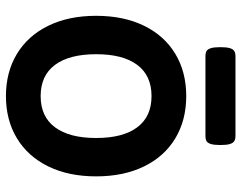

<svg xmlns="http://www.w3.org/2000/svg" viewBox="-102 -692 805 640"><g transform="rotate(90 300.0 -371.5)"><path d="M462.9 -704.1Q462.9 -683.6 459.7 -672.9Q456.5 -662.1 450.2 -658.2Q443.8 -654.3 432.1 -654.3H167.5Q155.8 -654.3 149.4 -658.2Q143.1 -662.1 139.9 -672.9Q136.7 -683.6 136.7 -704.1Q136.7 -724.6 139.9 -735.4Q143.1 -746.1 149.4 -750.2Q155.8 -754.4 167.5 -754.4H432.1Q443.8 -754.4 450.2 -750.2Q456.5 -746.1 459.7 -735.4Q462.9 -724.6 462.9 -704.1ZM567.4 -290Q567.4 -198.2 534.2 -130.4Q501 -62.5 440.4 -25.9Q379.9 10.7 299.8 10.7Q219.7 10.7 159.2 -25.9Q98.6 -62.5 65.4 -130.4Q32.2 -198.2 32.2 -290Q32.2 -381.8 65.4 -449.7Q98.6 -517.6 159.2 -554Q219.7 -590.3 299.8 -590.3Q379.9 -590.3 440.4 -554Q501 -517.6 534.2 -449.7Q567.4 -381.8 567.4 -290ZM160.2 -290Q160.2 -200.7 195.8 -152.8Q231.4 -105 299.8 -105Q368.2 -105 403.8 -152.8Q439.5 -200.7 439.5 -290Q439.5 -379.4 403.8 -427Q368.2 -474.6 299.8 -474.6Q231.4 -474.6 195.8 -427Q160.2 -379.4 160.2 -290Z"/></g></svg>

Font: Courier Prime Sans
Style: Bold
Weight: 700
Designer: Alan Dague-Greene
Foundry: Quote-Unquote Apps
Version: Version 3.020